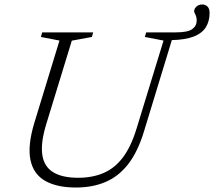

<svg xmlns="http://www.w3.org/2000/svg" viewBox="-20 -827 956 857"><path d="M186 -271.5Q161 -189 168.8 -136.2Q176.5 -83.5 217 -58.5Q257.5 -33.5 329 -33.5Q392.5 -33.5 442.2 -54.8Q492 -76 528.5 -124.2Q565 -172.5 589.5 -253L710 -646L626.5 -662L632.5 -682.5H764.5Q818 -682.5 838 -697Q858 -711.5 858 -735.5Q858 -750.5 852.2 -761.5Q846.5 -772.5 846.5 -776.5Q846.5 -788 856.8 -797.5Q867 -807 882.5 -807Q897 -807 906.2 -797.8Q915.5 -788.5 915.5 -769Q915.5 -732.5 899 -705.8Q882.5 -679 845.5 -664.2Q808.5 -649.5 747 -648L622.5 -240Q595 -149.5 552.2 -94.5Q509.5 -39.5 451.2 -14.8Q393 10 318.5 10Q234.5 10 182 -19.5Q129.5 -49 116 -113Q102.5 -177 133.5 -279.5L245.5 -646L162.5 -662L168.5 -682.5H396L390 -662L300.5 -645.5Z"/></svg>

Font: Newsreader Light
Style: Italic
Weight: 300
Italic angle: -17°
Designer: Hugues Gentile
Foundry: Production Type
Version: Version 1.003